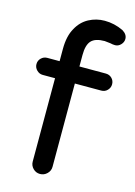

<svg xmlns="http://www.w3.org/2000/svg" viewBox="-112 -784 598 850"><g transform="rotate(15 186.5 -359.5)"><path d="M113.3 -39.1V-420.9H56.6Q41 -420.9 29.3 -432.6Q17.6 -444.3 17.6 -460Q17.6 -476.6 29.3 -487.8Q41 -499 56.6 -499H113.3V-554.7Q113.3 -614.3 134.8 -651.4Q154.3 -687.5 188 -705.6Q221.7 -723.6 260.7 -723.6Q304.7 -723.6 345.7 -704.1Q369.1 -690.4 369.1 -668.9Q369.1 -654.3 357.9 -642.6Q346.7 -630.9 332 -630.9Q321.3 -630.9 309.6 -633.8L283.2 -636.7Q240.2 -636.7 222.2 -617.2Q204.1 -597.7 204.1 -551.8V-499H325.2Q341.8 -499 353 -487.8Q364.3 -476.6 364.3 -460Q364.3 -444.3 353 -432.6Q341.8 -420.9 325.2 -420.9H204.1V-39.1Q204.1 -20.5 190.4 -7.3Q176.8 5.9 158.2 5.9Q139.6 5.9 126.5 -7.3Q113.3 -20.5 113.3 -39.1Z"/></g></svg>

Font: jf-openhuninn-2.0
Style: Regular
Weight: 400
Designer: [Kosugi Maru]
Designed by MOTOYA      

[Varela Round]
Joe Prince (Latin component); Avraham Cornfeld (Hebrew component)
Foundry: justfont CO.,LTD.
Version: 2.0